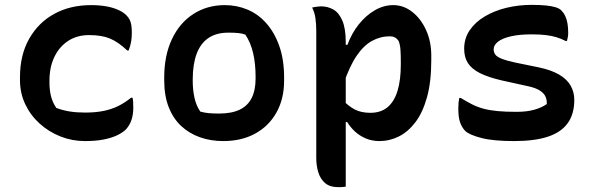

<svg xmlns="http://www.w3.org/2000/svg" viewBox="-20 -568 2440 788"><path d="M354 -547Q388 -547 416 -542Q444 -537 465 -527.5Q486 -518 498 -506Q511 -493 516 -477.5Q521 -462 521 -433Q521 -413 518 -396Q515 -379 508 -361H502Q465 -396 431 -410Q397 -424 346 -424Q296 -424 259.5 -400Q223 -376 203 -334Q183 -292 183 -237V-227Q183 -200 189 -174.5Q195 -149 211 -125Q238 -115 266 -110.5Q294 -106 329 -106Q371 -106 404 -112.5Q437 -119 464.5 -132.5Q492 -146 518 -167H524Q526 -158 526.5 -149Q527 -140 527 -125Q527 -98 519.5 -75.5Q512 -53 496 -36Q481 -22 458 -11.5Q435 -1 403 5Q371 11 328 11Q276 11 228 -8Q180 -27 142.5 -61Q105 -95 83.5 -140.5Q62 -186 62 -239V-251Q62 -342 99.5 -408.5Q137 -475 202.5 -511Q268 -547 354 -547Z M903 -547Q952 -547 996 -528.5Q1040 -510 1073.5 -472Q1107 -434 1126.5 -378.5Q1146 -323 1146 -250V-237Q1146 -162 1114.5 -106Q1083 -50 1027 -19.5Q971 11 896 11Q845 11 801 -4.5Q757 -20 724 -50.5Q691 -81 672.5 -128Q654 -175 654 -238V-250Q654 -340 685.5 -407Q717 -474 773.5 -510.5Q830 -547 903 -547ZM917 -434Q868 -434 835.5 -412Q803 -390 787 -347Q771 -304 771 -242V-235Q771 -200 778 -167.5Q785 -135 802 -110Q820 -105 838 -103.5Q856 -102 879 -102Q931 -102 964 -118Q997 -134 1013 -166Q1029 -198 1029 -246V-252Q1029 -306 1019 -349.5Q1009 -393 987 -426Q973 -431 956.5 -432.5Q940 -434 917 -434Z M1261 -537Q1268 -539 1273.5 -539.5Q1279 -540 1285.5 -541Q1292 -542 1297 -542Q1325 -542 1348 -529Q1371 -516 1385 -483.5Q1399 -451 1399 -395Q1399 -319 1399 -244.5Q1399 -170 1399 -97Q1399 -24 1399 49.5Q1399 123 1399 198Q1392 199 1387 199.5Q1382 200 1377.5 200Q1373 200 1366 200Q1334 200 1314.5 183.5Q1295 167 1286.5 139.5Q1278 112 1278 81Q1278 8 1278 -56.5Q1278 -121 1278 -182.5Q1278 -244 1278 -307.5Q1278 -371 1278 -442Q1278 -470 1274.5 -494Q1271 -518 1261 -537ZM1594 -547Q1636 -547 1671.5 -519.5Q1707 -492 1728.5 -445Q1750 -398 1750 -340V-320Q1750 -232 1732.5 -169Q1715 -106 1685 -66.5Q1655 -27 1617 -8Q1579 11 1537 11Q1507 11 1481 0Q1455 -11 1436 -29Q1417 -47 1405 -67H1385V-159Q1409 -133 1435.5 -119Q1462 -105 1500 -105Q1543 -105 1570.5 -128Q1598 -151 1611.5 -195Q1625 -239 1625 -304V-314Q1625 -344 1623.5 -364.5Q1622 -385 1616 -400Q1609 -410 1600.5 -414.5Q1592 -419 1580 -419Q1541 -419 1506.5 -400Q1472 -381 1443 -338Q1414 -295 1389 -221V-384H1406Q1423 -431 1452.5 -468Q1482 -505 1518.5 -526Q1555 -547 1594 -547Z M2100 -109Q2143 -109 2174 -118Q2205 -127 2224 -141Q2225 -156 2219.5 -170Q2214 -184 2197 -195.5Q2180 -207 2148 -214L2039 -238Q1983 -251 1949.5 -268Q1916 -285 1900.5 -309Q1885 -333 1885 -368Q1885 -410 1907.5 -443.5Q1930 -477 1969.5 -500.5Q2009 -524 2058.5 -536Q2108 -548 2162 -548Q2197 -548 2221 -545.5Q2245 -543 2261 -538Q2277 -533 2285 -524Q2294 -515 2300 -502Q2306 -489 2309 -472Q2312 -455 2312 -432Q2312 -424 2310.5 -416Q2309 -408 2307 -400H2301Q2284 -409 2264.5 -415Q2245 -421 2220.5 -424Q2196 -427 2162 -427Q2112 -427 2077 -419Q2042 -411 2024 -397Q2006 -383 2006 -365Q2006 -354 2012.5 -344.5Q2019 -335 2039 -327Q2059 -319 2096 -311L2189 -292Q2242 -281 2274.5 -262Q2307 -243 2322 -216.5Q2337 -190 2337 -158Q2337 -100 2310 -62.5Q2283 -25 2228.5 -7Q2174 11 2090 11Q2049 11 2015.5 8Q1982 5 1956.5 -1.5Q1931 -8 1914 -15.5Q1897 -23 1889 -31Q1875 -46 1868 -66.5Q1861 -87 1861 -123Q1861 -137 1862 -147Q1863 -157 1865 -166H1871Q1897 -150 1919 -139Q1941 -128 1966 -121.5Q1991 -115 2023 -112Q2055 -109 2100 -109Z"/></svg>

Font: Recursive Monospace Casual SemiBold
Style: Regular
Weight: 600
Version: Version 1.047